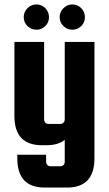

<svg xmlns="http://www.w3.org/2000/svg" viewBox="-20 -677 492 866"><path d="M272 -488H406V37Q406 169 282 169H182Q58 169 58 37V21H188V53Q188 61 193.5 67Q199 73 207 73H253Q261 73 266.5 67Q272 61 272 53V-46Q242 -22 190 -22H169Q45 -22 45 -154V-488H179V-138Q179 -130 184.5 -124Q190 -118 198 -118H253Q261 -118 266.5 -124Q272 -130 272 -138ZM144.5 -657Q168 -657 184.5 -640Q201 -623 201 -599.5Q201 -576 184.5 -559.5Q168 -543 144.5 -543Q121 -543 104 -559.5Q87 -576 87 -599.5Q87 -623 104 -640Q121 -657 144.5 -657ZM306.5 -657Q330 -657 346.5 -640Q363 -623 363 -599.5Q363 -576 346.5 -559.5Q330 -543 306.5 -543Q283 -543 266 -559.5Q249 -576 249 -599.5Q249 -623 266 -640Q283 -657 306.5 -657Z"/></svg>

Font: Squada One
Style: Regular
Weight: 400
Version: Version 1.001